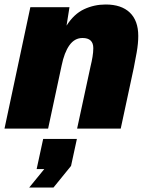

<svg xmlns="http://www.w3.org/2000/svg" viewBox="-21 -572 671 854"><path d="M-1 0 114 -540H288L275 -458Q308 -510 353 -531Q398 -552 449 -552Q519 -552 556.5 -516Q594 -480 594 -412Q594 -379 587 -339Q580 -299 574 -270L516 0H322L382 -278Q387 -298 390.5 -319Q394 -340 394 -358Q394 -403 346 -403Q311 -403 288 -371Q265 -339 253 -280L193 0ZM109 262 176 180H142L171 46H321L295 166L217 262Z"/></svg>

Font: Geist Black
Style: Italic
Weight: 900
Italic angle: -12°
Designer: Basement.studio, Andrés Briganti, Mateo Zaragoza
Foundry: Basement.studio, Vercel, Andrés Briganti, Guido Ferreyra, Mateo Zaragoza
Version: Version 1.500; ttfautohint (v1.8.4.7-5d5b)